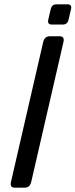

<svg xmlns="http://www.w3.org/2000/svg" viewBox="-20 -868 349 888"><path d="M220.2 -754.4Q198.2 -754.4 203.1 -776.4L214.8 -826.2Q219.7 -848.1 241.7 -848.1H291.5Q313.5 -848.1 308.6 -826.2L296.9 -776.4Q292 -754.4 270 -754.4ZM48.8 0Q24.4 0 30.8 -26.9L179.7 -673.3Q186 -700.2 210.4 -700.2H255.4Q279.8 -700.2 273.4 -673.3L124.5 -26.9Q118.2 0 93.8 0Z"/></svg>

Font: Istok
Style: Italic
Weight: 500
Italic angle: -13°
Designer: Andrey V. Panov
Foundry: Andrey V. Panov
Version: Version 1.0.3